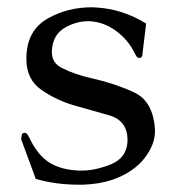

<svg xmlns="http://www.w3.org/2000/svg" viewBox="-20 -488 472 519"><path d="M239.3 -467.8Q311 -463.9 375 -424.3L364.7 -338.9Q363.8 -331.5 356.9 -331.5H355.5Q349.6 -332 344.7 -343.3Q327.1 -379.9 293.5 -404.5Q259.8 -429.2 220.7 -430.7H218.8Q188.5 -430.7 159.7 -415.5Q129.4 -399.9 122.6 -367.7Q120.1 -356.9 120.1 -348.1Q120.1 -317.4 147.5 -304.2Q182.1 -286.6 228 -276.4Q291 -262.2 342.5 -238.3Q394 -214.4 398.9 -138.2V-133.3Q398.9 -97.2 371.1 -61Q340.8 -22 283.7 -2Q248 9.8 204.6 11.2H191.4Q131.3 11.2 76.7 -4.4L37.1 -111.8L38.6 -121.6Q39.1 -128.9 47.4 -128.9H48.3Q53.2 -127.9 58.6 -117.2Q81.1 -68.8 113.5 -48.6Q146 -28.3 195.8 -26.9H201.7Q236.3 -26.9 277.8 -43Q322.8 -60.5 324.7 -106.4V-109.4Q324.7 -162.1 274.9 -176.3Q223.1 -190.9 184.1 -202.1Q135.7 -215.3 93.3 -244.1Q51.3 -272.5 51.3 -328.1V-330.6Q51.8 -406.2 109.9 -438.5Q163.1 -468.3 227.5 -468.3Q233.4 -468.3 239.3 -467.8Z"/></svg>

Font: Caudex
Style: Regular
Weight: 400
Version: Version 1.01